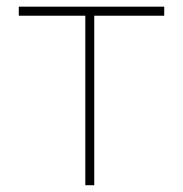

<svg xmlns="http://www.w3.org/2000/svg" viewBox="-20 -548 541 568"><path d="M465.8 -501.5H258.8V0H232.4V-501.5H35.6V-528.3H465.8Z"/></svg>

Font: Roboto-Thin
Style: Regular
Weight: 250
Designer: Google
Version: Version 1.100141; 2013; ttfautohint (v0.94.14-c901) -l 8 -r 